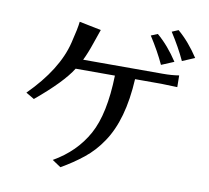

<svg xmlns="http://www.w3.org/2000/svg" viewBox="-92 -953 1185 1091"><g transform="rotate(10 500.0 -408.0)"><path d="M61.5 -349.6Q225.6 -513.7 264.6 -673.8Q286.1 -759.8 290 -798.8L416 -773.4Q407.2 -750 387.7 -691.9Q368.2 -633.8 346.7 -589.8H806.6Q858.4 -589.8 899.4 -596.7L900.4 -529.3Q822.3 -532.2 807.6 -532.2H656.2Q643.6 -295.9 552.7 -162.1Q509.8 -97.7 451.7 -51.3Q393.6 -4.9 325.2 34.2L275.4 1Q403.3 -72.3 468.8 -191.4Q534.2 -310.5 540 -532.2H313.5Q260.7 -447.3 109.4 -321.3ZM701.2 -792 739.3 -807.6Q804.7 -752 859.4 -668L787.1 -637.7Q753.9 -710 701.2 -792ZM814.5 -834 851.6 -849.6Q917 -793.9 971.7 -710L900.4 -679.7Q867.2 -752 814.5 -834Z"/></g></svg>

Font: GenEi LateGo v2
Style: Medium
Weight: 500
Designer: o_tamon (Modified)
Foundry: o_tamon / Adobe Systems Incorporated / FONT 910 / Philipp H. Poll
Version: Version 2.1;Original Version 1.004